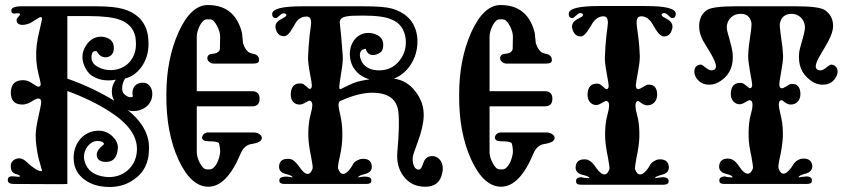

<svg xmlns="http://www.w3.org/2000/svg" viewBox="-20 -732 3397 764"><path d="M583 -377C576 -394 565 -403 549 -403C517 -403 507 -381 507 -362C507 -357 508 -353 509 -348C506 -346 503 -345 500 -345C491 -345 481 -350 472 -360C468 -365 466 -372 466 -381C466 -394 470 -407 478 -420C502 -425 523 -440 541 -463C561 -490 571 -521 571 -558C571 -568 570 -578 569 -588C561 -643 528 -679 471 -696C447 -703 411 -707 364 -707H67C38 -707 24 -701 25 -689C25 -682 29 -678 37 -678C39 -678 42 -678 45 -679H53C56 -679 58 -678 59 -677C62 -670 46 -662 46 -653C46 -640 54 -633 70 -633C80 -633 91 -636 102 -641L126 -656C134 -661 139 -664 142 -664C144 -664 146 -663 147 -660C148 -657 144 -639 136 -606C127 -569 123 -536 124 -509C124 -487 127 -464 133 -439C139 -414 142 -401 142 -398C142 -391 139 -387 132 -387C129 -387 122 -391 109 -400C96 -409 84 -413 72 -413C40 -413 24 -397 23 -365C23 -332 38 -316 69 -316C76 -316 82 -317 89 -320C94 -321 101 -325 112 -332C121 -337 127 -340 132 -340C140 -340 144 -335 144 -325C144 -319 140 -300 133 -268C126 -237 122 -212 122 -195C122 -166 126 -135 133 -104L147 -54C147 -52 146 -51 144 -51C131 -51 111 -64 82 -91C74 -98 65 -102 56 -102C36 -102 20 -86 23 -67C24 -52 31 -43 42 -40C54 -37 60 -34 59 -30C59 -28 52 -28 37 -30C22 -32 14 -29 12 -22C8 -7 16 0 35 0C176 1 247 1 248 0V-370C313 -346 368 -319 415 -289C488 -243 525 -193 525 -139C525 -70 470 -21 401 -28C355 -33 327 -54 317 -89C315 -96 314 -102 314 -109C314 -138 338 -171 367 -171C383 -171 392 -167 394 -159C394 -156 368 -141 365 -120C364 -101 374 -90 395 -88C428 -85 446 -103 449 -142C450 -159 443 -174 428 -189C413 -204 394 -212 373 -212C314 -212 273 -164 273 -104C273 -66 288 -37 318 -16C344 3 377 12 417 12C455 12 488 1 516 -20C547 -42 565 -73 571 -112C572 -124 573 -135 573 -145C573 -201 542 -253 481 -300C487 -293 497 -290 511 -290C529 -290 545 -295 559 -305C577 -318 586 -336 586 -359C586 -366 585 -372 583 -377ZM519 -584C520 -575 521 -565 521 -556C521 -496 479 -453 420 -453C402 -453 386 -457 371 -465C353 -474 344 -487 344 -504C344 -523 351 -531 365 -528C374 -512 385 -504 399 -504C415 -504 433 -513 433 -541C433 -560 425 -573 409 -580C400 -584 391 -586 382 -586C358 -586 338 -575 323 -552C313 -537 308 -522 308 -505C308 -489 313 -473 322 -457C330 -444 338 -435 347 -430C366 -418 387 -412 411 -412C421 -412 431 -413 441 -415C430 -400 425 -385 425 -368C425 -355 428 -342 435 -331C377 -366 315 -396 248 -419V-668H334C389 -668 430 -663 455 -654C490 -642 512 -619 519 -584Z M1022 -182C1023 -195 1005 -205 990 -205H808C793 -205 784 -193 784 -184C785 -175 793 -170 807 -170C834 -170 848 -167 851 -162C854 -153 856 -142 856 -127C855 -114 851 -99 844 -84C835 -67 825 -58 815 -58H803C793 -58 784 -67 775 -84C767 -99 763 -114 763 -127V-309H984C1003 -309 1013 -319 1013 -339C1013 -359 1003 -369 984 -369H763V-586C763 -599 767 -613 775 -630C784 -647 793 -655 803 -655H815C825 -655 834 -647 843 -630C852 -613 856 -599 856 -586L855 -537C853 -526 843 -519 825 -518C812 -517 805 -511 805 -500C805 -489 818 -479 830 -479H987C1003 -479 1011 -483 1011 -492C1011 -507 1003 -515 987 -518C976 -520 968 -524 963 -530C960 -533 957 -538 953 -545L947 -560L943 -600C936 -630 924 -654 907 -673C883 -699 850 -712 807 -712C762 -712 723 -676 690 -603C658 -531 642 -449 642 -356C641 -255 657 -169 690 -97C723 -25 763 11 809 11C858 11 901 -33 938 -122C947 -143 961 -156 981 -159C1008 -163 1021 -171 1022 -182Z M1549 -420C1600 -439 1641 -498 1641 -565C1641 -572 1641 -580 1640 -587C1632 -644 1598 -681 1539 -698C1517 -704 1480 -707 1427 -707H1183C1103 -707 1063 -697 1063 -676C1063 -665 1068 -660 1078 -660C1085 -660 1100 -682 1111 -679C1121 -677 1122 -672 1115 -665L1094 -653C1082 -646 1076 -637 1076 -626C1076 -621 1077 -617 1079 -612C1084 -596 1095 -588 1110 -588C1129 -588 1142 -617 1157 -642C1168 -659 1184 -667 1203 -666C1213 -665 1218 -657 1218 -641C1218 -636 1216 -620 1212 -591C1209 -562 1207 -535 1206 -508C1205 -491 1208 -469 1213 -442C1218 -415 1221 -398 1221 -392C1221 -383 1218 -379 1213 -378C1206 -378 1192 -399 1179 -400C1152 -402 1138 -388 1137 -358C1136 -331 1152 -315 1173 -316C1190 -316 1206 -334 1213 -331C1222 -329 1225 -318 1221 -298L1212 -260C1208 -238 1206 -213 1207 -186C1208 -166 1211 -140 1218 -108C1223 -82 1225 -67 1224 -62C1219 -47 1213 -40 1204 -40C1195 -40 1184 -49 1172 -67C1149 -99 1137 -100 1126 -100C1105 -100 1094 -92 1091 -75C1088 -57 1097 -45 1116 -40C1135 -35 1145 -31 1144 -26L1133 -28C1126 -29 1119 -30 1113 -29C1096 -28 1089 -21 1092 -9C1094 -3 1101 0 1112 0H1438C1449 0 1456 -3 1457 -9C1460 -21 1454 -28 1437 -29C1431 -30 1424 -29 1417 -28L1405 -26C1405 -31 1415 -35 1434 -40C1453 -45 1462 -57 1459 -75C1456 -92 1445 -100 1424 -100C1418 -100 1412 -99 1407 -96C1398 -93 1391 -88 1386 -81L1378 -67C1366 -49 1355 -40 1345 -40C1337 -40 1330 -47 1325 -62C1324 -67 1326 -82 1332 -108C1339 -140 1342 -166 1342 -186C1343 -213 1341 -238 1337 -260L1329 -298C1325 -317 1327 -328 1336 -331C1383 -352 1424 -363 1461 -363C1524 -363 1559 -338 1565 -288C1569 -257 1568 -203 1561 -126C1558 -89 1566 -56 1587 -29C1608 -2 1636 11 1672 11C1707 11 1728 -4 1737 -33C1740 -43 1742 -52 1742 -61C1742 -93 1721 -112 1698 -111C1681 -110 1670 -101 1664 -82C1659 -64 1652 -56 1644 -57C1629 -60 1622 -76 1622 -103C1622 -110 1629 -132 1643 -169C1657 -207 1665 -241 1666 -270C1667 -306 1656 -339 1633 -368C1610 -398 1582 -415 1547 -419ZM1344 -508C1339 -575 1335 -620 1332 -641C1331 -655 1340 -664 1361 -667C1370 -669 1391 -670 1424 -670C1477 -670 1516 -665 1539 -654C1571 -641 1589 -616 1594 -579C1598 -546 1590 -516 1569 -490C1549 -465 1522 -452 1489 -452C1457 -452 1434 -463 1420 -485C1415 -496 1412 -505 1412 -513C1412 -528 1420 -536 1435 -538C1440 -521 1450 -513 1464 -513C1473 -513 1483 -516 1493 -523C1501 -528 1505 -538 1505 -554C1505 -571 1497 -584 1482 -592C1470 -598 1458 -601 1446 -601C1401 -601 1372 -562 1372 -517C1372 -484 1385 -457 1410 -436C1421 -428 1435 -421 1450 -416C1427 -413 1407 -409 1388 -402L1359 -389C1343 -381 1335 -377 1334 -377C1331 -377 1330 -380 1330 -386C1330 -391 1332 -408 1337 -438C1342 -468 1345 -491 1344 -508Z M2187 -182C2188 -195 2170 -205 2155 -205H1973C1958 -205 1949 -193 1949 -184C1950 -175 1958 -170 1972 -170C1999 -170 2013 -167 2016 -162C2019 -153 2021 -142 2021 -127C2020 -114 2016 -99 2009 -84C2000 -67 1990 -58 1980 -58H1968C1958 -58 1949 -67 1940 -84C1932 -99 1928 -114 1928 -127V-309H2149C2168 -309 2178 -319 2178 -339C2178 -359 2168 -369 2149 -369H1928V-586C1928 -599 1932 -613 1940 -630C1949 -647 1958 -655 1968 -655H1980C1990 -655 1999 -647 2008 -630C2017 -613 2021 -599 2021 -586L2020 -537C2018 -526 2008 -519 1990 -518C1977 -517 1970 -511 1970 -500C1970 -489 1983 -479 1995 -479H2152C2168 -479 2176 -483 2176 -492C2176 -507 2168 -515 2152 -518C2141 -520 2133 -524 2128 -530C2125 -533 2122 -538 2118 -545L2112 -560L2108 -600C2101 -630 2089 -654 2072 -673C2048 -699 2015 -712 1972 -712C1927 -712 1888 -676 1855 -603C1823 -531 1807 -449 1807 -356C1806 -255 1822 -169 1855 -97C1888 -25 1928 11 1974 11C2023 11 2066 -33 2103 -122C2112 -143 2126 -156 2146 -159C2173 -163 2186 -171 2187 -182Z M2654 -660C2664 -660 2669 -666 2669 -677C2669 -698 2629 -708 2548 -708H2364C2283 -708 2243 -698 2243 -677C2243 -666 2248 -660 2258 -660C2265 -660 2281 -683 2292 -680C2301 -677 2303 -673 2296 -666L2274 -654C2262 -647 2256 -637 2256 -626C2256 -622 2257 -617 2259 -612C2265 -595 2276 -587 2291 -587C2308 -587 2324 -617 2339 -642C2352 -660 2367 -668 2384 -667C2394 -666 2399 -657 2399 -642C2399 -637 2397 -620 2393 -591C2390 -562 2388 -535 2387 -508C2386 -491 2389 -469 2394 -441C2399 -414 2402 -397 2402 -391C2402 -382 2399 -378 2394 -377C2387 -377 2373 -398 2360 -399C2333 -401 2319 -387 2318 -357C2317 -330 2333 -314 2353 -314C2370 -315 2387 -333 2394 -330C2403 -328 2406 -317 2402 -296L2393 -258C2389 -236 2387 -211 2388 -184C2389 -164 2392 -138 2399 -106C2404 -79 2406 -64 2405 -59C2400 -45 2394 -38 2385 -38C2376 -38 2365 -46 2353 -63C2342 -80 2332 -90 2323 -94C2318 -97 2312 -98 2306 -98C2285 -98 2274 -89 2271 -72C2268 -54 2277 -42 2296 -37C2316 -32 2326 -28 2325 -23C2314 -23 2304 -24 2293 -27C2276 -26 2270 -19 2273 -6C2274 0 2281 3 2292 3H2620C2631 3 2638 0 2640 -6C2643 -19 2636 -26 2619 -27C2604 -26 2593 -24 2587 -23C2586 -28 2596 -32 2615 -37C2635 -42 2644 -54 2641 -72C2638 -89 2627 -98 2606 -98C2600 -98 2594 -97 2589 -94C2580 -90 2573 -85 2568 -78L2560 -64C2548 -47 2537 -38 2527 -38C2518 -38 2512 -45 2507 -59C2506 -64 2508 -79 2513 -106C2520 -138 2523 -164 2524 -184C2525 -211 2523 -236 2519 -258L2510 -296C2507 -317 2509 -328 2518 -330C2525 -331 2535 -314 2554 -313C2575 -312 2595 -326 2595 -357C2594 -384 2582 -397 2557 -395C2549 -394 2527 -376 2518 -377C2513 -378 2510 -384 2510 -393C2510 -399 2513 -415 2518 -442C2523 -469 2526 -491 2526 -508C2525 -535 2523 -562 2519 -591C2515 -620 2513 -637 2513 -642C2513 -657 2518 -666 2529 -667C2546 -668 2560 -660 2573 -642C2588 -617 2603 -587 2622 -587C2637 -587 2648 -595 2653 -612C2655 -617 2656 -622 2656 -626C2656 -637 2650 -647 2638 -654L2617 -666C2610 -673 2611 -677 2621 -680C2632 -683 2647 -660 2654 -660Z M3305 -423C3310 -431 3313 -439 3313 -448C3313 -459 3308 -467 3299 -472C3294 -474 3290 -475 3287 -475C3278 -475 3261 -452 3245 -452C3232 -452 3226 -458 3226 -469C3226 -478 3233 -495 3247 -518C3268 -554 3295 -594 3295 -629C3295 -656 3284 -677 3262 -692C3247 -702 3208 -707 3147 -707H2908C2847 -707 2808 -702 2793 -692C2772 -678 2762 -656 2762 -626C2762 -609 2767 -591 2776 -573C2776 -572 2787 -554 2809 -518C2822 -495 2829 -478 2829 -469C2829 -458 2823 -452 2811 -452C2795 -452 2777 -475 2769 -475C2765 -475 2761 -474 2756 -472C2747 -467 2743 -459 2743 -448C2743 -439 2745 -431 2750 -423C2762 -404 2780 -395 2803 -395C2820 -395 2836 -401 2852 -413C2886 -438 2900 -474 2895 -523C2894 -532 2890 -550 2883 -575C2876 -598 2872 -614 2872 -622C2872 -657 2899 -678 2928 -677C2951 -677 2965 -665 2970 -642C2971 -635 2970 -619 2966 -594C2961 -563 2958 -535 2957 -511C2957 -494 2960 -472 2965 -444C2970 -417 2973 -400 2973 -395C2973 -386 2970 -381 2964 -381C2959 -380 2943 -401 2930 -402C2903 -404 2889 -390 2888 -360C2887 -333 2904 -317 2924 -317C2941 -318 2958 -336 2965 -333C2974 -331 2976 -320 2973 -299L2964 -262C2960 -239 2958 -214 2959 -187C2959 -167 2963 -141 2970 -109C2975 -82 2977 -67 2976 -62C2971 -48 2964 -41 2956 -41C2946 -41 2935 -49 2924 -66C2913 -83 2903 -93 2894 -97C2888 -100 2882 -101 2877 -101C2856 -101 2845 -92 2842 -75C2839 -58 2848 -46 2867 -41C2887 -36 2896 -31 2895 -26C2884 -26 2874 -27 2864 -30C2847 -29 2840 -22 2843 -9C2844 -3 2851 0 2863 0H3190C3202 0 3209 -3 3210 -9C3213 -22 3207 -29 3190 -30C3174 -29 3163 -27 3158 -26C3157 -31 3166 -36 3185 -41C3205 -46 3214 -58 3212 -75C3209 -92 3198 -101 3177 -101C3171 -101 3165 -100 3159 -97C3151 -93 3144 -88 3139 -81L3130 -67C3118 -50 3107 -41 3098 -41C3089 -41 3083 -48 3078 -62C3076 -67 3078 -82 3084 -109C3091 -141 3094 -167 3095 -187C3096 -214 3094 -239 3089 -262L3081 -299C3077 -320 3079 -331 3088 -333C3095 -336 3105 -317 3125 -316C3145 -315 3166 -329 3165 -360C3164 -387 3152 -400 3127 -398C3119 -397 3098 -378 3089 -381C3084 -382 3081 -387 3081 -396C3081 -401 3083 -417 3088 -444C3093 -471 3096 -492 3096 -509C3095 -533 3092 -560 3087 -591C3084 -616 3082 -631 3083 -638C3088 -663 3103 -676 3128 -677C3156 -678 3183 -657 3183 -622C3183 -614 3180 -598 3173 -575C3166 -550 3161 -532 3160 -523C3155 -474 3170 -438 3204 -413C3219 -401 3236 -395 3253 -395C3276 -395 3294 -404 3305 -423Z"/></svg>

Font: GFS Eustace
Style: Regular
Weight: 400
Designer: George Matthiopoulos
Foundry: George Matthiopoulos
Version: Version 1.0